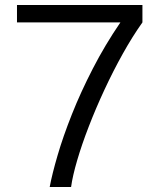

<svg xmlns="http://www.w3.org/2000/svg" viewBox="-20 -743 634 763"><path d="M47.5 -723H546V-654Q506.5 -598.5 468 -529.5Q429.5 -460.5 395 -386.2Q360.5 -312 332.8 -240.2Q305 -168.5 286.8 -106.2Q268.5 -44 262.5 0H177.5Q187 -51 208.8 -125.5Q230.5 -200 265.5 -288.2Q300.5 -376.5 348.8 -470.2Q397 -564 458.5 -654H47.5Z"/></svg>

Font: Public Sans Light
Style: Regular
Weight: 300
Designer: The Public Sans Project Authors: Dan O. Williams and USWDS (Libre Franklin designed by Pablo Impallari and Rodrigo Fuenz
Version: Version 1.007